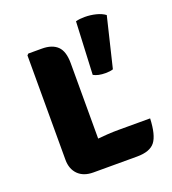

<svg xmlns="http://www.w3.org/2000/svg" viewBox="-117 -708 717 801"><g transform="rotate(-20 241.0 -308.0)"><path d="M228.5 3H161.5Q118.5 3 94.2 -21.2Q70 -45.5 70 -86.5V-550L76 -556H136Q181.5 -556 205 -533.2Q228.5 -510.5 228.5 -457.5ZM461 -128Q458 -55 435.5 -26Q413 3 355.5 3H161.5L95 -102.5Q152.5 -115.5 214.8 -121.8Q277 -128 321 -128ZM309 -614.5Q318 -617 328.2 -618Q338.5 -619 349 -619Q374 -619 398.2 -613Q422.5 -607 438.5 -595L385 -373.5Q372 -369 352 -369Q318 -369 298 -380.5Z"/></g></svg>

Font: Signika SC
Style: Regular
Weight: 300
Designer: Anna Giedryś
Foundry: Anna Giedryś
Version: Version 2.000